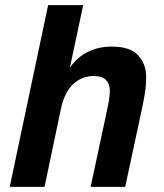

<svg xmlns="http://www.w3.org/2000/svg" viewBox="-20 -730 640 750"><path d="M18 0 168 -710H305L253 -466Q283 -508 324.5 -528Q366 -548 416 -548Q489 -548 520 -513.5Q551 -479 551 -429Q551 -395 544.5 -357Q538 -319 530 -284L469 0H334L397 -294Q401 -312 405 -335Q409 -358 409 -376Q409 -402 394 -417.5Q379 -433 346 -433Q300 -433 266 -401.5Q232 -370 218 -305L154 0Z"/></svg>

Font: Geist Mono
Style: Bold Italic
Weight: 700
Italic angle: -12°
Monospace: yes
Designer: Basement.studio, Andrés Briganti, Mateo Zaragoza
Foundry: Basement.studio, Vercel, Andrés Briganti, Guido Ferreyra, Mateo Zaragoza
Version: Version 1.500; ttfautohint (v1.8.4.7-5d5b)